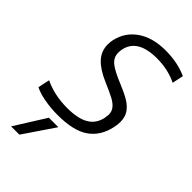

<svg xmlns="http://www.w3.org/2000/svg" viewBox="-289 -800 1146 1146"><g transform="rotate(45 283.5 -227.5)"><path d="M4 -22 20 -96Q105 -55 213 -55Q303 -55 351.5 -83.5Q400 -112 413 -171Q417 -195 417 -202Q417 -230 401 -249.5Q385 -269 356 -284.5Q327 -300 264 -327Q190 -359 153 -399Q116 -439 116 -494Q116 -515 120 -534Q138 -617 207.5 -665.5Q277 -714 387 -714Q487 -714 567 -678L552 -607Q476 -644 383 -644Q221 -644 198 -534Q195 -518 195 -505Q195 -465 226.5 -439Q258 -413 337 -381Q393 -358 426.5 -337.5Q460 -317 478.5 -289Q497 -261 497 -220Q497 -198 491 -171Q471 -79 403.5 -32Q336 15 202 15Q144 15 90 5Q36 -5 4 -22ZM177 63H257L124 259H54Z"/></g></svg>

Font: Prompt Light
Style: Italic
Weight: 300
Italic angle: -12°
Designer: Katatrad Team
Foundry: CadsonDemak
Version: Version 1.000